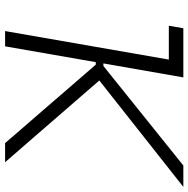

<svg xmlns="http://www.w3.org/2000/svg" viewBox="-13 -727 740 754"><g transform="rotate(90 357.0 -350.0)"><path d="M81 -643H214L102 0H162L224 -356H234L542 0H617L296 -370L714 -700H630L239 -386H229L284 -700H91Z"/></g></svg>

Font: Fixel Display 20240404 Light
Style: Italic
Weight: 300
Italic angle: -10°
Designer: AlfaBravo + MacPaw
Foundry: Kyrylo Tkachov, Marchela Mozhyna, Serhii Makarenko, Maria Weinstein, Zakhar Kryvoshyya
Version: Version 1.211;Glyphs 3.2 (3225)